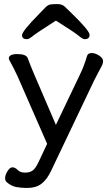

<svg xmlns="http://www.w3.org/2000/svg" viewBox="-20 -751 540 941"><path d="M254 -650Q348 -591 366.5 -575Q385 -559 395 -559Q419 -559 419 -580Q419 -601 331 -686Q311 -705 298 -718Q285 -731 261.5 -731Q238 -731 226.5 -729Q215 -727 203 -715Q191 -703 171 -682Q88 -598 88 -578.5Q88 -559 112 -559Q122 -559 139.5 -573.5Q157 -588 254 -650ZM23 -464Q23 -460 34 -441Q45 -422 67 -375L211 -46L169 43Q155 73 141 84Q127 95 103 95Q79 95 66.5 82Q54 69 41 69Q28 69 16.5 88.5Q5 108 5 121Q5 134 12 141Q36 162 61.5 166Q87 170 106 170H116Q157 170 184 149Q211 128 231 85L442 -358Q451 -376 462 -396.5Q473 -417 479 -428.5Q485 -440 485 -453Q485 -466 466 -478.5Q447 -491 429.5 -491Q412 -491 407 -478Q391 -424 372 -386L254 -139L144 -395Q124 -443 116 -466Q108 -486 65.5 -486Q23 -486 23 -464Z"/></svg>

Font: LXGW WenKai TC
Style: Bold
Weight: 700
Designer: LXGW / Fontworks Inc.
Foundry: LXGW / Fontworks Inc.
Version: Version 1.330;April 28, 2024